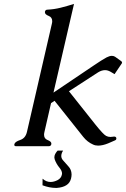

<svg xmlns="http://www.w3.org/2000/svg" viewBox="-20 -734 633 964"><path d="M269.5 22H296.9Q290.5 31.7 288.6 40.5Q287.6 44.9 287.6 48.8Q287.6 61 296.4 70.8Q307.6 84 322.8 100.6Q338.9 117.2 339.4 141.6Q339.4 150.9 336.9 161.6Q336.4 163.1 335.9 165Q324.7 205.1 265.1 209.5Q262.7 209.5 260.3 209.5Q228.5 209.5 193.4 196.3L193.8 163.1Q211.9 179.7 233.9 179.7Q251 179.7 270 169.9Q287.1 160.2 290.5 143.6Q291.5 140.1 291.5 137.2Q291.5 124 278.8 108.4Q262.7 88.9 254.9 66.9Q251.5 57.6 253.9 47.9Q257.3 35.2 269.5 22ZM236.3 -216.3 203.1 -71.3Q201.2 -63.5 201.2 -57.6Q201.2 -38.1 218.3 -31.2Q238.3 -23.4 237.8 -13.2Q237.8 -11.7 237.8 -10.3Q235.4 0 225.6 0H60.1Q51.8 0 51.8 -6.8Q51.8 -8.3 52.2 -10.3Q55.2 -22.5 81.5 -31.2Q107.9 -40 115.2 -71.3L240.2 -613.8Q242.2 -621.6 242.2 -627.4Q242.2 -647 225.1 -653.8Q205.1 -661.6 205.6 -672.4Q205.6 -673.8 205.6 -675.3Q208 -685.5 218.3 -685.5Q251.5 -687 284.7 -695.3Q317.9 -703.6 351.6 -714.4L248.5 -269L453.6 -407.2Q489.3 -431.6 515.1 -445.8Q530.3 -453.6 541.5 -453.6Q550.3 -453.6 557.6 -449.2L588.9 -426.8Q592.8 -423.3 592.8 -419.9Q592.8 -416.5 589.8 -413.1L555.2 -361.8L533.7 -374.5Q520.5 -381.8 507.3 -381.8Q490.7 -381.8 473.1 -371.1Q390.1 -317.9 326.2 -275.9L458 -109.9Q499 -58.6 512.7 -51.8Q522.5 -46.4 534.7 -46.4Q539.6 -46.4 544.9 -47.4Q548.8 -48.3 552.7 -48.3Q562.5 -48.3 564 -41Q564.5 -38.1 564 -36.1Q563 -31.2 557.6 -29.3L522.9 -14.2Q495.1 -2.9 472.7 -2.9Q458.5 -2.9 447.3 -8.3Q418.5 -21 397.9 -46.9L253.9 -228Q249 -224.1 236.3 -216.3Z"/></svg>

Font: Caudex
Style: Italic
Weight: 400
Italic angle: -13°
Version: Version 1.04